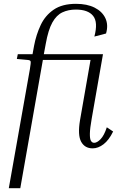

<svg xmlns="http://www.w3.org/2000/svg" viewBox="-20 -770 638 1003"><path d="M219 -541 209 -487H518L459 -150Q450 -99 449.5 -72Q449 -45 455 -34.5Q461 -24 472 -24Q487 -24 505.5 -43Q524 -62 538 -105L571 -83Q549 -38 521 -16.5Q493 5 464 5Q423 5 404 -29.5Q385 -64 398 -142L453 -457H204L86 213H26L136 -408Q142 -443 140 -449.5Q138 -456 123 -457L68 -462L73 -487H150L158 -531Q169 -589 192.5 -639Q216 -689 260.5 -719.5Q305 -750 377 -750Q435 -750 474.5 -730Q514 -710 530.5 -675Q547 -640 534 -595L473 -579Q493 -654 466.5 -687Q440 -720 376 -720Q337 -720 306 -705.5Q275 -691 253.5 -652.5Q232 -614 219 -541Z"/></svg>

Font: Inria Serif Light
Style: Italic
Weight: 300
Italic angle: -10°
Designer: Black Foundry Team
Foundry: Black Foundry
Version: Version 1.000; ttfautohint (v1.8.3)